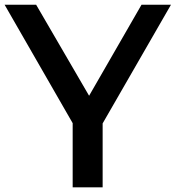

<svg xmlns="http://www.w3.org/2000/svg" viewBox="-44 -798 749 818"><path d="M393.3 0H265.6V-273.3L-24.4 -777.8H110L335.6 -390L558.9 -777.8H684.4L393.3 -272.2Z"/></svg>

Font: Paperlogy 6 SemiBold
Style: Regular
Weight: 600
Designer: redesigned by Lee Juim, glyphs from Gmarket Sans & Montserrat
Foundry: PT&
Version: Version 1.001